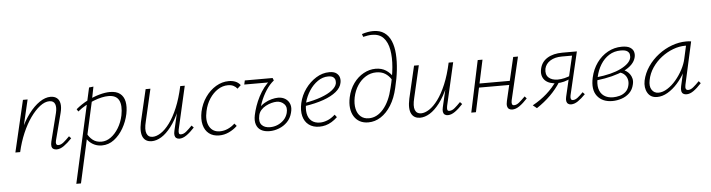

<svg xmlns="http://www.w3.org/2000/svg" viewBox="-55 -971 5627 1520"><g transform="rotate(-5 2759.0 -211.0)"><path d="M366 4Q350 4 339.5 -3Q329 -10 326.5 -24.5Q324 -39 329 -61L385 -283Q396 -328 385.5 -354.5Q375 -381 341 -381Q305 -381 266 -351Q227 -321 190 -269Q153 -217 123.5 -148Q94 -79 76 0H47Q70 -91 104 -167.5Q138 -244 179.5 -299Q221 -354 266 -384.5Q311 -415 353 -415Q384 -415 403.5 -399.5Q423 -384 428 -354Q433 -324 422 -281L367 -69Q362 -51 365.5 -40Q369 -29 383 -29Q403 -29 424.5 -46.5Q446 -64 472 -91L488 -74Q454 -38 424 -17Q394 4 366 4ZM38 0 134 -410H171L75 0Z M497 289 664 -462 699 -466 676 -350 534 289ZM726 4Q694 4 667.5 -8Q641 -20 622.5 -40Q604 -60 595 -86L613 -103Q628 -70 656 -48Q684 -26 725 -26Q764 -26 799 -51Q834 -76 861 -120Q888 -164 900 -220Q915 -298 893.5 -339.5Q872 -381 810 -381Q786 -381 756 -374.5Q726 -368 693 -355Q660 -342 626.5 -323.5Q593 -305 563 -280L551 -299Q595 -336 644.5 -361Q694 -386 741 -399Q788 -412 825 -412Q876 -412 905 -389.5Q934 -367 942.5 -326Q951 -285 940 -228Q927 -167 896.5 -114.5Q866 -62 822.5 -29Q779 4 726 4Z M1121 5Q1099 5 1081.5 -4Q1064 -13 1053.5 -32Q1043 -51 1041.5 -81Q1040 -111 1049 -153L1109 -410H1147L1088 -155Q1072 -91 1084.5 -60Q1097 -29 1132 -29Q1162 -29 1197 -51.5Q1232 -74 1267 -121Q1302 -168 1332.5 -240.5Q1363 -313 1384 -410H1408Q1384 -302 1350 -223Q1316 -144 1277 -93.5Q1238 -43 1198.5 -19Q1159 5 1121 5ZM1342 4Q1327 4 1317 -3.5Q1307 -11 1304.5 -25.5Q1302 -40 1307 -61L1388 -410H1420L1342 -69Q1338 -48 1341 -38.5Q1344 -29 1357 -29Q1378 -29 1399 -46.5Q1420 -64 1446 -91L1462 -74Q1429 -38 1399 -17Q1369 4 1342 4Z M1658 6Q1609 6 1577 -19Q1545 -44 1533.5 -89Q1522 -134 1534 -193Q1548 -257 1583.5 -307.5Q1619 -358 1667.5 -387Q1716 -416 1770 -416Q1799 -416 1822.5 -406.5Q1846 -397 1862 -376L1834 -350Q1822 -366 1804 -375Q1786 -384 1760 -384Q1718 -384 1680 -359.5Q1642 -335 1614 -292.5Q1586 -250 1574 -195Q1557 -119 1583 -72.5Q1609 -26 1666 -26Q1699 -26 1730 -40Q1761 -54 1785 -77L1802 -57Q1773 -29 1735.5 -11.5Q1698 6 1658 6Z M2058 7Q2018 7 1991 -8.5Q1964 -24 1953.5 -55Q1943 -86 1952 -129Q1959 -163 1972 -200.5Q1985 -238 2004 -274.5Q2023 -311 2046.5 -341.5Q2070 -372 2096 -392L2126 -390Q2091 -362 2063 -318.5Q2035 -275 2016 -224.5Q1997 -174 1987 -124Q1976 -74 1998 -49Q2020 -24 2065 -24Q2096 -24 2124.5 -36Q2153 -48 2174.5 -70Q2196 -92 2205 -124Q2217 -169 2193.5 -194.5Q2170 -220 2133 -220Q2115 -220 2092 -214Q2069 -208 2046.5 -196Q2024 -184 2008 -166Q1992 -148 1987 -124L1962 -126Q1971 -158 1992 -181.5Q2013 -205 2040 -220.5Q2067 -236 2095.5 -243.5Q2124 -251 2147 -251Q2181 -251 2205.5 -235Q2230 -219 2240 -190.5Q2250 -162 2239 -123Q2228 -80 2199.5 -51Q2171 -22 2133 -7.5Q2095 7 2058 7ZM1890 -378 1897 -410H2118L2126 -390L2100 -378Z M2454 6Q2404 6 2370.5 -19Q2337 -44 2325.5 -89Q2314 -134 2327 -193Q2341 -254 2377.5 -304.5Q2414 -355 2464 -386Q2514 -417 2569 -417Q2606 -417 2625 -402.5Q2644 -388 2649.5 -367.5Q2655 -347 2650 -325Q2643 -287 2604.5 -255.5Q2566 -224 2502.5 -201.5Q2439 -179 2353 -166L2354 -191Q2430 -204 2486 -224.5Q2542 -245 2574.5 -270.5Q2607 -296 2613 -323Q2615 -334 2613 -348Q2611 -362 2598.5 -373Q2586 -384 2557 -384Q2513 -384 2474 -357Q2435 -330 2407 -287Q2379 -244 2366 -196Q2355 -145 2362 -107Q2369 -69 2394.5 -47.5Q2420 -26 2462 -26Q2489 -26 2520 -38Q2551 -50 2582 -78L2598 -57Q2576 -36 2552 -21.5Q2528 -7 2503.5 -0.5Q2479 6 2454 6Z M2843 6Q2804 6 2775.5 -9.5Q2747 -25 2729.5 -53.5Q2712 -82 2707.5 -120.5Q2703 -159 2713 -205Q2727 -268 2760.5 -314.5Q2794 -361 2840.5 -386.5Q2887 -412 2936 -412Q2984 -412 3018 -390Q3052 -368 3073 -333L3058 -315Q3038 -347 3009 -365Q2980 -383 2939 -383Q2894 -383 2855.5 -359.5Q2817 -336 2790 -295Q2763 -254 2752 -201Q2742 -149 2751 -109.5Q2760 -70 2785.5 -48Q2811 -26 2850 -26Q2915 -26 2966 -85.5Q3017 -145 3041 -250Q3063 -335 3070 -412.5Q3077 -490 3066 -551Q3055 -612 3022.5 -647Q2990 -682 2931 -682Q2915 -682 2896.5 -679Q2878 -676 2861 -672L2853 -695Q2877 -703 2900.5 -707Q2924 -711 2943 -711Q2996 -711 3031 -686.5Q3066 -662 3084.5 -618Q3103 -574 3107 -515Q3111 -456 3103.5 -387.5Q3096 -319 3078 -247Q3060 -167 3024.5 -110.5Q2989 -54 2942.5 -24Q2896 6 2843 6Z M3254 5Q3232 5 3214.5 -4Q3197 -13 3186.5 -32Q3176 -51 3174.5 -81Q3173 -111 3182 -153L3242 -410H3280L3221 -155Q3205 -91 3217.5 -60Q3230 -29 3265 -29Q3295 -29 3330 -51.5Q3365 -74 3400 -121Q3435 -168 3465.5 -240.5Q3496 -313 3517 -410H3541Q3517 -302 3483 -223Q3449 -144 3410 -93.5Q3371 -43 3331.5 -19Q3292 5 3254 5ZM3475 4Q3460 4 3450 -3.5Q3440 -11 3437.5 -25.5Q3435 -40 3440 -61L3521 -410H3553L3475 -69Q3471 -48 3474 -38.5Q3477 -29 3490 -29Q3511 -29 3532 -46.5Q3553 -64 3579 -91L3595 -74Q3562 -38 3532 -17Q3502 4 3475 4Z M3987 4Q3972 4 3961.5 -3Q3951 -10 3947.5 -26Q3944 -42 3950 -67L4030 -410H4068L3988 -69Q3984 -51 3987.5 -40Q3991 -29 4004 -29Q4024 -29 4045 -46.5Q4066 -64 4093 -91L4108 -74Q4075 -38 4045 -17Q4015 4 3987 4ZM3661 0 3748 -410H3786L3698 0ZM3719 -192 3725 -224H4010L4003 -192Z M4454 4Q4441 4 4431 -3Q4421 -10 4418 -24Q4415 -38 4420 -59L4495 -380H4414Q4358 -380 4321.5 -357Q4285 -334 4276 -295Q4268 -249 4293.5 -225Q4319 -201 4366 -201Q4393 -201 4421.5 -208Q4450 -215 4476 -227L4471 -203Q4443 -188 4414.5 -180.5Q4386 -173 4357 -173Q4328 -173 4303.5 -181Q4279 -189 4263 -205Q4247 -221 4241 -244.5Q4235 -268 4242 -298Q4254 -352 4301 -381Q4348 -410 4421 -410H4536L4456 -69Q4452 -51 4455.5 -40Q4459 -29 4472 -29Q4490 -29 4509.5 -44Q4529 -59 4553 -84L4569 -67Q4537 -34 4509 -15Q4481 4 4454 4ZM4182 10 4151 -15Q4215 -50 4265 -94.5Q4315 -139 4350 -191L4375 -181Q4340 -126 4292 -78.5Q4244 -31 4182 10Z M4783 6Q4703 6 4662.5 -46Q4622 -98 4643 -193Q4658 -259 4694 -309Q4730 -359 4781.5 -387.5Q4833 -416 4893 -416Q4937 -416 4959 -402Q4981 -388 4987 -367.5Q4993 -347 4988 -325Q4981 -294 4956 -268Q4931 -242 4890.5 -223Q4850 -204 4795.5 -190Q4741 -176 4674 -168L4672 -192Q4796 -205 4869 -241.5Q4942 -278 4952 -323Q4954 -333 4952 -348.5Q4950 -364 4934.5 -375.5Q4919 -387 4882 -387Q4830 -387 4789.5 -361.5Q4749 -336 4722 -292.5Q4695 -249 4683 -195Q4670 -141 4679.5 -102.5Q4689 -64 4718 -43.5Q4747 -23 4791 -23Q4815 -23 4842 -30Q4869 -37 4890.5 -56Q4912 -75 4919 -108Q4925 -134 4918.5 -156.5Q4912 -179 4895.5 -194.5Q4879 -210 4854 -215L4880 -234Q4897 -230 4912.5 -219.5Q4928 -209 4939.5 -193.5Q4951 -178 4956 -157.5Q4961 -137 4955 -112Q4946 -70 4919 -44Q4892 -18 4855.5 -6Q4819 6 4783 6Z M5138 5Q5086 5 5062.5 -36Q5039 -77 5050 -133Q5063 -192 5098 -243Q5133 -294 5183 -332.5Q5233 -371 5290.5 -392Q5348 -413 5404 -413Q5416 -413 5426 -412.5Q5436 -412 5444 -410L5369 -71Q5360 -29 5388 -29Q5407 -29 5428.5 -46.5Q5450 -64 5476 -91L5491 -74Q5457 -37 5428 -16.5Q5399 4 5372 4Q5356 4 5345.5 -3Q5335 -10 5332 -25Q5329 -40 5334 -63L5375 -243L5402 -277Q5391 -226 5364 -176Q5337 -126 5300.5 -85Q5264 -44 5222 -19.5Q5180 5 5138 5ZM5152 -28Q5186 -28 5222.5 -51Q5259 -74 5290.5 -111Q5322 -148 5345.5 -192Q5369 -236 5378 -278L5404 -395L5424 -378Q5419 -379 5410 -379.5Q5401 -380 5393 -380Q5346 -380 5297 -361.5Q5248 -343 5205 -310Q5162 -277 5131 -231.5Q5100 -186 5090 -133Q5080 -85 5098.5 -56.5Q5117 -28 5152 -28Z"/></g></svg>

Font: Ysabeau Office ExtraLight
Style: Italic
Weight: 250
Italic angle: -12°
Designer: Christian Thalmann (Catharsis Fonts)
Version: Version 2.001;gftools[0.9.30]; featfreeze: tnum,lnum,ss02